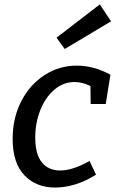

<svg xmlns="http://www.w3.org/2000/svg" viewBox="-20 -836 522 866"><path d="M139 -216Q139 -140 169 -103.5Q199 -67 251 -67Q308 -67 384 -110L413 -48Q367 -19 320 -4.5Q273 10 229 10Q143 10 90 -45.5Q37 -101 37 -210Q37 -303 75.5 -378.5Q114 -454 180.5 -497Q247 -540 326 -540Q403 -540 478 -499L457 -367H389L388 -448Q352 -466 316 -466Q265 -466 224.5 -431Q184 -396 161.5 -338.5Q139 -281 139 -216ZM481 -740 272 -615 235 -666 430 -816Z"/></svg>

Font: Bitter Pro Medium
Style: Italic
Weight: 500
Italic angle: -9°
Designer: Sol Matas, and Bitter project Authors
Foundry: Sol Matas
Version: Version 1.010